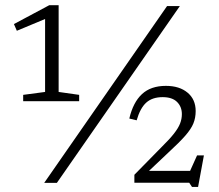

<svg xmlns="http://www.w3.org/2000/svg" viewBox="-20 -722 866 758"><path d="M154.5 0 639.5 -698H690L204.5 0ZM719.5 -23 758 -108.5H785L762 16H738L727 -0.5H510.5V-32L618.5 -142Q650 -173 667 -194.8Q684 -216.5 691 -234.5Q698 -252.5 698 -271.5Q698 -300.5 679 -319.5Q660 -338.5 622 -338.5Q581.5 -338.5 557.5 -317Q533.5 -295.5 519.5 -247L490.5 -254Q505.5 -318 540.5 -350.5Q575.5 -383 635 -383Q688.5 -383 720.5 -356.2Q752.5 -329.5 752.5 -283.5Q752.5 -257 743.5 -234.8Q734.5 -212.5 711.2 -186Q688 -159.5 645 -120L544 -24.5L540 -47.5H755ZM158 -359V-667.5L170 -652L46.5 -600.5L35 -627L174.5 -701.5H211.5V-359L292.5 -347.5V-322.5H71.5V-347.5Z"/></svg>

Font: Newsreader 9pt Light
Style: Regular
Weight: 300
Designer: Hugues Gentile
Foundry: Production Type
Version: Version 1.003